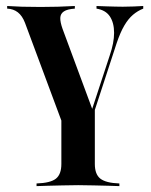

<svg xmlns="http://www.w3.org/2000/svg" viewBox="-20 -437 507 643"><path d="M221 62.1 63.7 -360.5Q54.8 -383.9 39.9 -395.6Q25 -407.3 4 -408.1V-416.9Q27.4 -415.3 53.6 -414.5Q79.8 -413.7 116.1 -413.7Q146.8 -413.7 173.8 -414.5Q200.8 -415.3 230.6 -416.9V-408.1Q205.6 -406.5 194 -398.8Q182.3 -391.1 181.9 -377Q181.5 -362.9 189.5 -340.3L291.1 -66.1L280.6 -47.6L347.6 -251.6Q362.1 -293.5 362.1 -327Q362.1 -360.5 348 -381.9Q333.9 -403.2 303.2 -408.1V-416.9Q321 -416.1 336.3 -415.7Q351.6 -415.3 365.3 -414.9Q379 -414.5 391.1 -414.5Q408.9 -414.5 427.8 -415.3Q446.8 -416.1 459.7 -416.9V-408.1Q441.1 -400.8 425.4 -387.5Q409.7 -374.2 396.4 -351.6Q383.1 -329 371 -293.5L254.8 62.1ZM102.4 186.3V177.4Q149.2 175.8 167.3 161.3Q185.5 146.8 185.5 112.1V-124.2L263.7 15.3L297.6 -83.1V112.1Q297.6 146.8 316.1 161.3Q334.7 175.8 379.8 177.4V186.3Q366.1 185.5 343.5 185.1Q321 184.7 294.4 183.9Q267.7 183.1 241.9 183.1Q216.1 183.1 189.1 183.9Q162.1 184.7 139.5 185.1Q116.9 185.5 102.4 186.3Z"/></svg>

Font: Playfair 144pt
Style: Bold
Weight: 700
Version: Version 2.001;gftools[0.9.30]